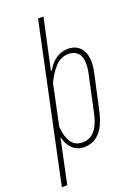

<svg xmlns="http://www.w3.org/2000/svg" viewBox="-198 -797 738 1032"><g transform="rotate(-20 171.5 -281.0)"><path d="M-31 167 159 -729H190L128 -442H134Q155 -481 186 -501Q217 -521 252 -521Q283 -521 304 -508.5Q325 -496 336.5 -473.5Q348 -451 349.5 -419Q351 -387 342 -348L298 -148Q286 -93 265.5 -59Q245 -25 218 -9.5Q191 6 158 6Q118 6 91 -19Q64 -44 56 -85H53L0 167ZM158 -21Q186 -21 207 -35Q228 -49 243 -76.5Q258 -104 267 -145L312 -353Q323 -403 317.5 -434Q312 -465 293.5 -479.5Q275 -494 247 -494Q205 -494 174 -463Q143 -432 116 -376L67 -143Q71 -85 93 -53Q115 -21 158 -21Z"/></g></svg>

Font: Hubot Sans Condensed ExtraLight
Style: Italic
Weight: 200
Width: 3
Italic angle: -12.0243°
Designer: Deni Anggara
Foundry: GitHub, Inc., Subsidiary of Microsoft Corporation
Version: Version 2.000